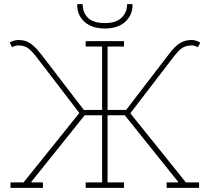

<svg xmlns="http://www.w3.org/2000/svg" viewBox="-20 -910 1026 930"><path d="M30.8 0V-26.4H94.2L364.3 -362.8L160.6 -628.9Q130.9 -667.5 112.5 -678.7Q94.2 -689.9 68.8 -689.9Q59.6 -689.9 52 -687.5Q44.4 -685.1 38.6 -681.2L26.9 -703.6Q35.6 -709.5 47.1 -712.9Q58.6 -716.3 68.8 -716.3Q88.4 -716.3 105.2 -710.7Q122.1 -705.1 139.9 -689.9Q157.7 -674.8 180.2 -646L386.2 -377.4H474.6V-684.6H395V-710.9H580.6V-684.6H501V-377.4H590.8L796.9 -646Q830.1 -689.5 854.2 -702.9Q878.4 -716.3 908.2 -716.3Q918 -716.3 929.4 -712.9Q940.9 -709.5 950.2 -703.6L938.5 -681.2Q932.1 -685.1 924.6 -687.5Q917 -689.9 908.2 -689.9Q882.3 -689.9 864 -678.7Q845.7 -667.5 816.4 -628.9L611.3 -361.3L880.4 -26.4H944.3V0H787.1V-26.4H841.8L843.3 -28.8L584.5 -351.6H501V-26.4H580.6V0H395V-26.4H474.6V-351.6H390.1L131.3 -28.8L132.8 -26.4H188V0ZM488.3 -772Q425.3 -772 389.4 -804.2Q353.5 -836.4 354 -887.2L355 -890.1H380.4Q380.4 -849.1 406.2 -823.7Q432.1 -798.3 488.3 -798.3Q542 -798.3 568.8 -824.2Q595.7 -850.1 595.7 -890.1H621.1L622.1 -887.2Q622.1 -836.4 586.4 -804.2Q550.8 -772 488.3 -772Z"/></svg>

Font: Roboto Slab LO Thin
Style: Regular
Weight: 250
Designer: Google
Version: Version 2.00;September 28, 2018;FontCreator 11.5.0.2427 64-b